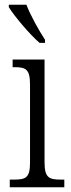

<svg xmlns="http://www.w3.org/2000/svg" viewBox="-20 -786 300 806"><path d="M146 -606H169V-619C144 -657 108 -721 91 -766H17V-756C38 -721 104 -642 146 -606ZM21 0H250V-32H236C185 -32 167 -40 167 -106V-536H33V-504H41C89 -504 106 -495 106 -431V-103C106 -39 88 -32 37 -32H21Z"/></svg>

Font: Noto Serif Georgian Condensed Light
Style: Regular
Weight: 300
Width: 3
Designer: Monotype Design Team, Akaki Razmadze
Foundry: Google LLC
Version: Version 2.003